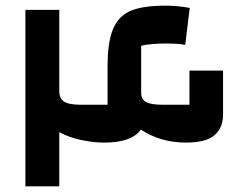

<svg xmlns="http://www.w3.org/2000/svg" viewBox="-20 -660 865 680"><path d="M70 0V-625H190V-338Q190 -311 207 -300Q224 -289 267 -289H361V-428Q361 -486 370.5 -526.5Q380 -567 402 -592.5Q424 -618 464 -629Q504 -640 564 -640Q586 -640 608 -638Q630 -636 652 -632L636 -501Q621 -504 604 -505Q587 -506 570 -506Q546 -506 520.5 -504Q495 -502 480 -498V-330Q480 -308 497.5 -298.5Q515 -289 557 -289H651V-410H770V-255Q770 -207 739.5 -181Q709 -155 639 -155Q593 -155 553.5 -166.5Q514 -178 479 -201Q446 -155 349 -155Q309 -155 266 -164.5Q223 -174 190 -192V0Z"/></svg>

Font: Changa SemiBold
Style: Regular
Weight: 600
Designer: Eduardo Rodriguez Tunni
Foundry: Eduardo Rodriguez Tunni
Version: Version 3.002; ttfautohint (v1.8.2)